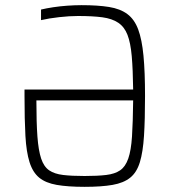

<svg xmlns="http://www.w3.org/2000/svg" viewBox="-20 -716 657 744"><path d="M308 8Q243 8 200 0.5Q157 -7 132 -27.5Q107 -48 94.5 -87.5Q82 -127 78.5 -189.5Q75 -252 75 -344V-369H496Q495 -447 490.5 -498.5Q486 -550 474 -581Q462 -612 438 -628Q414 -644 376.5 -649Q339 -654 282 -654Q249 -654 209 -649.5Q169 -645 139 -638V-679Q160 -684 186.5 -688Q213 -692 241.5 -694Q270 -696 296 -696Q359 -696 402.5 -689Q446 -682 473.5 -661.5Q501 -641 515.5 -602Q530 -563 536 -500Q542 -437 542 -344Q542 -252 538 -189.5Q534 -127 522 -87.5Q510 -48 484.5 -27.5Q459 -7 416 0.5Q373 8 308 8ZM308 -34Q358 -34 391.5 -38Q425 -42 445.5 -56Q466 -70 477 -101.5Q488 -133 491.5 -187Q495 -241 496 -327H121Q121 -241 125 -187Q129 -133 139.5 -101.5Q150 -70 170.5 -56Q191 -42 224.5 -38Q258 -34 308 -34Z"/></svg>

Font: Saira SemiCondensed ExtraLight
Style: Regular
Weight: 250
Width: 4
Designer: Hector Gatti with collaboration of the Omnibus-Type team
Foundry: Omnibus-Type
Version: Version 1.101